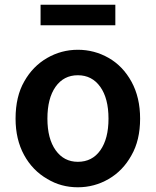

<svg xmlns="http://www.w3.org/2000/svg" viewBox="-20 -780 660 814"><path d="M181 -21Q118 -57 82 -123Q46 -189 46 -277Q46 -371 83 -435Q119 -499 179.5 -534Q240 -569 310 -569Q380 -569 440.5 -534.5Q501 -500 537.5 -433.5Q574 -367 574 -277Q574 -185 537 -121Q501 -56 440.5 -21Q380 14 310 14Q239 14 181 -21ZM440 -277Q440 -363 405 -412Q370 -461 310 -461Q250 -461 215.5 -412Q181 -363 181 -277Q181 -192 216 -143Q251 -94 310 -94Q371 -94 405.5 -143Q440 -192 440 -277ZM152 -760H469V-673H152Z"/></svg>

Font: Merged Yaku Han JP SemiBold
Style: Regular
Weight: 600
Designer: Ryoko NISHIZUKA 西塚涼子 (kana, bopomofo & ideographs); Paul D. Hunt (Latin, Greek & Cyrillic); Sandoll Communications 산돌커뮤니
Foundry: Adobe
Version: Version 2.004